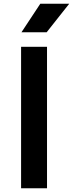

<svg xmlns="http://www.w3.org/2000/svg" viewBox="-20 -1009 391 1029"><path d="M93 0ZM93 -758H232V0H93ZM196 -989H351L230 -836H95Z"/></svg>

Font: Biryani
Style: Bold
Weight: 700
Designer: Dan Reynolds and Mathieu Reguer
Foundry: Dan Reynolds and Mathieu Reguer
Version: Version 1.004; ttfautohint (v1.1) -l 5 -r 5 -G 72 -x 0 -D la